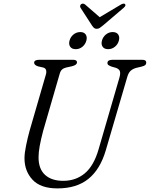

<svg xmlns="http://www.w3.org/2000/svg" viewBox="-20 -1032 832 1066"><path d="M527.5 -203.5 643.5 -602.5Q649.5 -624.5 645.5 -636.8Q641.5 -649 623 -655.5L601.5 -661.5Q589 -666 582.8 -670.2Q576.5 -674.5 576.5 -682Q576.5 -700 604 -700H770Q792 -700 792 -685Q792 -676 786.8 -671Q781.5 -666 765.5 -662L736 -655Q716.5 -649.5 704.5 -638.2Q692.5 -627 685.5 -601L567.5 -198Q536.5 -92 471 -39Q405.5 14 299 14Q205.5 14 160.8 -34Q116 -82 116 -153Q116 -182.5 124.8 -224.5Q133.5 -266.5 144 -305L235 -619Q239 -633 235.5 -643.8Q232 -654.5 218 -657.5L191.5 -663.5Q169.5 -670.5 169.5 -684Q170 -700 198 -700H386Q407.5 -700 407.5 -686Q407.5 -671 379 -664L347 -657Q332.5 -653.5 324 -645.5Q315.5 -637.5 311 -621L219.5 -305Q207 -258 200.5 -222Q194 -186 194 -158.5Q194 -94 230.2 -61Q266.5 -28 331 -28Q401 -28 451 -69.8Q501 -111.5 527.5 -203.5ZM400.5 -759Q379 -759 369.8 -772.5Q360.5 -786 366 -806.5Q371.5 -827 388 -840.5Q404.5 -854 426 -854Q446.5 -854 455.8 -840.5Q465 -827 459.5 -806.5Q454 -786 437.8 -772.5Q421.5 -759 400.5 -759ZM580.5 -759Q559 -759 549.8 -772.5Q540.5 -786 546 -806.5Q551.5 -827 568 -840.5Q584.5 -854 605.5 -854Q627 -854 636.2 -840.5Q645.5 -827 640 -806.5Q634.5 -786 618 -772.5Q601.5 -759 580.5 -759ZM551 -890Q541 -881.5 533.5 -876.8Q526 -872 517 -872Q507.5 -872 502.2 -876.8Q497 -881.5 491 -890L427 -989Q423.5 -995 425.2 -1000.8Q427 -1006.5 431.5 -1009.5Q442 -1015.5 453 -1006.5L533.5 -936.5L651 -1006.5Q667 -1015.5 674 -1009.5Q681.5 -1001.5 667 -989Z"/></svg>

Font: Fraunces 9pt S050 Light
Style: Italic
Weight: 300
Italic angle: -16°
Version: Version 1.000; ttfautohint (v1.8.3)